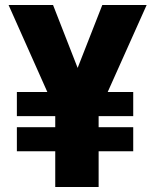

<svg xmlns="http://www.w3.org/2000/svg" viewBox="-20 -747 620 767"><path d="M14.2 -727.1H191.9L330.1 -373.5L214.4 -277.8ZM364.7 -277.8 252 -378.4 388.7 -727.1H565.9ZM200.7 -383.3H374V0H200.7ZM47.4 -379.4H512.2V-283.2H47.4ZM47.4 -238.8H512.2V-142.6H47.4Z"/></svg>

Font: My Font
Style: Regular
Weight: 500
Designer: Rasmus Andersson
Foundry: rsms
Version: Version 0.001